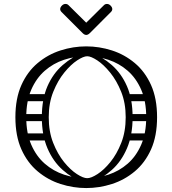

<svg xmlns="http://www.w3.org/2000/svg" viewBox="-20 -945 874 973"><path d="M721 -351Q721 -432 695.5 -490.5Q670 -549 627 -586.5Q584 -624 529.5 -642Q475 -660 417 -660Q359 -660 304.5 -642Q250 -624 207 -586.5Q164 -549 138.5 -490.5Q113 -432 113 -351Q113 -270 138.5 -211.5Q164 -153 207 -115.5Q250 -78 304.5 -60Q359 -42 417 -42Q475 -42 529.5 -60Q584 -78 627 -115.5Q670 -153 695.5 -211.5Q721 -270 721 -351ZM58 -351Q58 -446 88.5 -514Q119 -582 171 -625.5Q223 -669 287 -689.5Q351 -710 417 -710Q483 -710 547 -689.5Q611 -669 663 -625.5Q715 -582 745.5 -514Q776 -446 776 -351Q776 -256 745.5 -188Q715 -120 663 -76.5Q611 -33 547 -12.5Q483 8 417 8Q351 8 287 -12.5Q223 -33 171 -76.5Q119 -120 88.5 -188Q58 -256 58 -351ZM222 -252Q222 -243 217 -238Q212 -233 205 -233H110Q94 -233 94 -252Q94 -269 111 -269H205Q222 -269 222 -252ZM220 -451Q220 -442 215 -437Q210 -432 203 -432H108Q92 -432 92 -451Q92 -468 109 -468H203Q220 -468 220 -451ZM214 -350Q214 -341 209 -336Q204 -331 197 -331H102Q86 -331 86 -350Q86 -367 103 -367H197Q214 -367 214 -350ZM613 -252Q613 -269 630 -269H724Q741 -269 741 -252Q741 -233 725 -233H630Q623 -233 618 -238Q613 -243 613 -252ZM615 -451Q615 -468 632 -468H726Q743 -468 743 -451Q743 -432 727 -432H632Q625 -432 620 -437Q615 -442 615 -451ZM621 -350Q621 -367 638 -367H732Q749 -367 749 -350Q749 -331 733 -331H638Q631 -331 626 -336Q621 -341 621 -350ZM439 -18 422 -42Q442 -42 474.5 -63Q507 -84 539.5 -124Q572 -164 594.5 -221Q617 -278 617 -351Q617 -423 594 -480Q571 -537 538 -577.5Q505 -618 473 -639Q441 -660 422 -660L438 -680Q498 -658 546.5 -615.5Q595 -573 623.5 -508Q652 -443 652 -351Q652 -260 623.5 -193.5Q595 -127 547 -84Q499 -41 439 -18ZM405 -18Q346 -41 297.5 -84Q249 -127 220.5 -193.5Q192 -260 192 -351Q192 -443 220.5 -508Q249 -573 298 -615.5Q347 -658 406 -680L422 -660Q403 -660 371 -639Q339 -618 306 -577.5Q273 -537 250 -480Q227 -423 227 -351Q227 -278 249.5 -221Q272 -164 304.5 -124Q337 -84 369.5 -63Q402 -42 422 -42ZM327 -919 417 -830 507 -919Q513 -925 522 -925Q532 -925 540 -917Q549 -908 549 -899Q549 -891 542 -884L435 -777Q426 -768 417 -768Q408 -768 399 -777L292 -884Q285 -891 285 -899Q285 -908 294 -917Q302 -925 312 -925Q321 -925 327 -919Z"/></svg>

Font: Nsibidi Libre Uzo
Style: Regular
Weight: 400
Designer: Oluwaseun Badejo
Version: Version 1.021